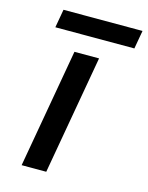

<svg xmlns="http://www.w3.org/2000/svg" viewBox="-110 -789 662 859"><g transform="rotate(15 221.0 -360.0)"><path d="M442 -720 427 -635H61L76 -720ZM286 -551 189 0H75L172 -551Z"/></g></svg>

Font: Fz Poppins Med
Style: Italic
Weight: 500
Italic angle: -10°
Designer: Ninad Kale (Devanagari), Jonny Pinhorn (Latin)
Foundry: Indian Type Foundry
Version: Vit hóa bi Vntype.Com & FontZin.Com